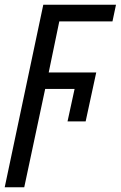

<svg xmlns="http://www.w3.org/2000/svg" viewBox="-45 -556 513 816"><path d="M-25 240H58L147 -178H272L242 -40H319L364 -248H162L207 -465H433L448 -536H139Z"/></svg>

Font: Noto Sans SemiCondensed
Style: Italic
Weight: 400
Width: 4
Italic angle: -12°
Designer: Monotype Design Team
Foundry: Monotype Imaging Inc.
Version: Version 2.013